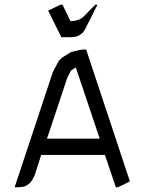

<svg xmlns="http://www.w3.org/2000/svg" viewBox="-20 -794 622 814"><path d="M42 0 204.1 -488.8 222.2 -522.9 230 -537.1 243.2 -549.8 269 -565.9 280.8 -573.2 315.9 -582 333 -584H345.2L530.8 -24.9L480 0H471.2L424.8 -137.2H154.8L127 -50.8L118.2 -34.2L109.9 -21L106 -17.1L92.8 -7.8L85 -3.9L76.2 -2L59.1 0ZM179.2 -206.1H402.8L301.8 -506.8L300.8 -507.8L298.8 -506.8L286.1 -498L280.8 -494.1L272.9 -480L265.1 -463.9ZM184.1 -749 235.8 -773.9H245.1L278.8 -704.1L298.8 -706.1L314.9 -710.9L319.8 -712.9L333 -722.2L383.8 -773.9H393.1L340.8 -669.9L333 -658.2L329.1 -653.8L314.9 -644L307.1 -640.1L298.8 -638.2L280.8 -636.2H240.2Z"/></svg>

Font: Petahja
Style: Regular
Weight: 400
Designer: T. Christopher White
Version: Version 1.1